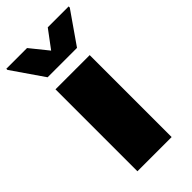

<svg xmlns="http://www.w3.org/2000/svg" viewBox="-257 -786 845 845"><g transform="rotate(-45 165.0 -363.5)"><path d="M60 0V-510H273V0ZM73 -572 -29 -720V-727H100L167 -644L229 -727H359V-720L256 -572Z"/></g></svg>

Font: Saira Expanded ExtraBold
Style: Regular
Weight: 800
Width: 7
Designer: Hector Gatti with collaboration of the Omnibus-Type team
Foundry: Omnibus-Type
Version: Version 1.101